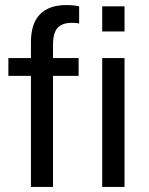

<svg xmlns="http://www.w3.org/2000/svg" viewBox="-20 -737 589 757"><path d="M241 -717Q272 -717 292 -712V-644Q283 -647 263 -647Q225 -647 207 -627Q189 -607 189 -561V-508H290V-438H189V0H102V-438H13V-508H102V-571Q102 -644 137.5 -680.5Q173 -717 241 -717ZM471 -613H383V-712H471ZM471 -508V0H383V-508Z"/></svg>

Font: CST
Style: Regular
Weight: 400
Version: Version 1.00